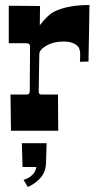

<svg xmlns="http://www.w3.org/2000/svg" viewBox="-20 -523 388 768"><path d="M100.1 -337.9Q100.1 -350.1 85 -350.1H15.1V-500L140.1 -499L139.2 -421.9Q170.4 -463.4 198.2 -477.1Q251 -502.9 337.9 -502.9Q337.9 -501.5 337.6 -491.2Q337.4 -481 337.2 -464.8Q336.9 -448.7 336.7 -428.5Q336.4 -408.2 335.7 -373.3Q335 -338.4 334 -276.9L299.8 -275.9Q299.8 -281.2 300.3 -286.6L300.8 -304.2Q300.8 -326.7 292 -336.9Q273.4 -356.9 233.9 -356.9Q192.9 -356.9 163.1 -338.9Q137.2 -323.2 137.2 -306.2L134.8 -158.2Q134.8 -145 144 -145H211.9L212.9 0H23.9L22 -145H86.9Q99.1 -145 99.1 -158.2V-174.3L100.1 -322.8ZM166.5 49.8 164.1 127.9Q164.1 190.9 91.3 225.1L74.2 196.8Q119.1 182.1 125.5 145H70.3L67.4 49.8Z"/></svg>

Font: Smokum
Style: Regular
Weight: 400
Designer: Astigmatic (AOETI)
Foundry: Astigmatic (AOETI)
Version: Version 1.001